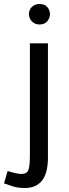

<svg xmlns="http://www.w3.org/2000/svg" viewBox="-33 -716 343 957"><path d="M5 136Q24 143 43.5 147Q63 151 74 151Q101 151 108.5 131Q116 111 116 59V-500H206V68Q206 147 176.5 184Q147 221 92 221Q66 221 51 218Q36 215 22 210Q8 205 -13 198ZM111 -646Q111 -658 117 -669.5Q123 -681 135 -688.5Q147 -696 164 -696Q190 -696 203 -680.5Q216 -665 216 -646Q216 -627 203 -610.5Q190 -594 164 -594Q147 -594 135 -602Q123 -610 117 -622Q111 -634 111 -646Z"/></svg>

Font: Moderustic
Style: Regular
Weight: 400
Designer: Tural Alisoy
Foundry: TAFT Foundry
Version: Version 2.120